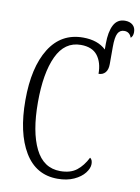

<svg xmlns="http://www.w3.org/2000/svg" viewBox="-93 -909 718 982"><g transform="rotate(10 265.5 -418.0)"><path d="M44 -358Q44 -528 105 -626Q166 -724 280 -724Q356 -724 399 -683V-713Q399 -775 417.5 -810.5Q436 -846 476 -846Q501 -846 516 -833Q531 -820 531 -796Q531 -775 519 -765Q509 -794 481 -794Q458 -794 447.5 -773.5Q437 -753 437 -703V-614Q437 -585 424 -570Q411 -555 389 -555Q389 -614 361.5 -649.5Q334 -685 275 -685Q191 -685 150 -597.5Q109 -510 109 -358Q109 -205 152 -118Q195 -31 282 -31Q335 -31 367 -56Q399 -81 421 -125Q434 -117 434 -94Q434 -72 415 -47.5Q396 -23 360 -6.5Q324 10 275 10Q163 10 103.5 -89Q44 -188 44 -358Z"/></g></svg>

Font: Noto Serif CondLight
Style: Regular
Weight: 300
Width: 3
Designer: Monotype Design Team
Foundry: Monotype Imaging Inc.
Version: Version 1.001